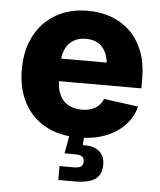

<svg xmlns="http://www.w3.org/2000/svg" viewBox="-53 -594 703 844"><g transform="rotate(5 298.0 -172.0)"><path d="M307.1 10.3Q222.7 10.3 161.1 -23.7Q99.6 -57.6 66.7 -120.1Q33.7 -182.6 33.7 -268.6Q33.7 -352.1 66.7 -415Q99.6 -478 159.9 -513.2Q220.2 -548.3 301.3 -548.3Q358.9 -548.3 407 -530Q455.1 -511.7 490.5 -476.3Q525.9 -440.9 545.2 -389.6Q564.5 -338.4 564.5 -272V-229H92.8V-328.6H483.4L404.3 -305.2Q404.3 -342.8 392.8 -369.4Q381.3 -396 358.9 -410.4Q336.4 -424.8 303.2 -424.8Q270 -424.8 247.3 -410.4Q224.6 -396 212.6 -369.9Q200.7 -343.8 200.7 -308.1V-236.3Q200.7 -195.8 214.1 -168Q227.5 -140.1 252.4 -126.5Q277.3 -112.8 310.5 -112.8Q334 -112.8 352.8 -119.1Q371.6 -125.5 385 -138.2Q398.4 -150.9 405.3 -168.5L557.1 -147.9Q544.4 -100.1 510.5 -64.5Q476.6 -28.8 425 -9.3Q373.5 10.3 307.1 10.3ZM235.8 204.1V142.6H298.8Q320.8 142.6 330.3 135.7Q339.8 128.9 339.8 113.8Q339.8 98.6 330.3 91.8Q320.8 85 298.8 85H252.9L272 -20.5H333V0L329.6 42.5Q375 39.1 400.9 60.1Q426.8 81.1 426.8 118.7Q426.8 164.1 398.2 184.1Q369.6 204.1 308.6 204.1Z"/></g></svg>

Font: Inter 17pt ExtraBold
Style: Regular
Weight: 800
Version: Version 4.001;git-66647c0bb